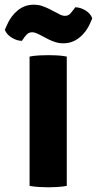

<svg xmlns="http://www.w3.org/2000/svg" viewBox="-52 -792 412 818"><path d="M74 -551Q93 -555 117 -556Q141 -557 155 -557Q170 -557 191.2 -556Q212.5 -555 232.5 -551V0Q212.5 3.5 191.2 4.8Q170 6 155 6Q141 6 117 4.8Q93 3.5 74 0ZM114 -645.5Q111 -647 102.5 -650.8Q94 -654.5 85 -654.5Q71 -654.5 62 -645Q53 -635.5 50 -630.5L41.5 -618Q20.5 -618 -1.5 -631.2Q-23.5 -644.5 -31.5 -665L-23 -684Q-6.5 -723 23.2 -747.5Q53 -772 91.5 -772Q112.5 -772 129.5 -765.8Q146.5 -759.5 156.5 -754.5L196 -734Q199 -732 207.5 -728.2Q216 -724.5 225 -724.5Q239 -724.5 247.8 -734.2Q256.5 -744 260 -749L268.5 -761Q289.5 -761 311.5 -748Q333.5 -735 341 -714L333 -695Q316.5 -656 286.2 -631.8Q256 -607.5 218 -607.5Q199 -607.5 182.5 -613Q166 -618.5 153.5 -625Z"/></svg>

Font: Signika SC
Style: Bold
Weight: 700
Designer: Anna Giedryś
Foundry: Anna Giedryś
Version: Version 2.000; ttfautohint (v1.8.3) -l 8 -r 50 -G 200 -x 9 -